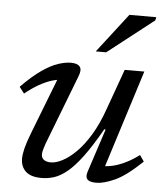

<svg xmlns="http://www.w3.org/2000/svg" viewBox="-51 -745 686 800"><g transform="rotate(5 291.5 -344.5)"><path d="M341 -31.5 401 -214.5H395Q354 -142 320.5 -97.2Q287 -52.5 258.8 -29.5Q230.5 -6.5 204.8 1.8Q179 10 152.5 10Q106.5 10 85.5 -10.2Q64.5 -30.5 64.5 -63Q64.5 -80.5 70.5 -105.5Q76.5 -130.5 92.5 -172L192.5 -430L206.5 -404.5Q186.5 -405.5 161.2 -398Q136 -390.5 107.5 -374.5Q79 -358.5 49 -334L28.5 -360.5Q75.5 -408.5 112.8 -434Q150 -459.5 179.8 -469.2Q209.5 -479 233 -479Q260 -479 270.2 -466.2Q280.5 -453.5 268.5 -424L157 -134.5Q152 -120.5 148.8 -108.8Q145.5 -97 145.5 -88.5Q145.5 -73.5 156 -65.8Q166.5 -58 186 -58Q206 -58 233 -71.8Q260 -85.5 289.5 -114.5Q319 -143.5 347 -189.5Q375 -235.5 397.5 -299.5L458.5 -469H540.5L404.5 -39L394 -62.5Q414 -60.5 439.5 -65.8Q465 -71 494 -84.8Q523 -98.5 553 -121L571 -95Q505 -32 458.8 -11Q412.5 10 381.5 10Q353.5 10 344 0Q334.5 -10 341 -31.5ZM331.5 -535 458 -699H570.5L567.5 -685.5L375 -535Z"/></g></svg>

Font: Newsreader 12pt
Style: Italic
Weight: 400
Italic angle: -17°
Version: Version 1.003